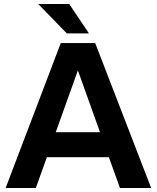

<svg xmlns="http://www.w3.org/2000/svg" viewBox="-20 -934 779 954"><path d="M576 0H731L453 -720H282L8 0H158L213 -153H521ZM170 -914 312 -768H422L324 -914ZM257 -277 367 -584 477 -277Z"/></svg>

Font: Aspekta 650
Style: Regular
Weight: 650
Designer: Ivo Dolenc
Version: Version 2.000